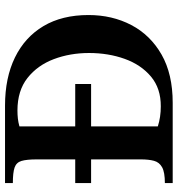

<svg xmlns="http://www.w3.org/2000/svg" viewBox="8 -708 700 756"><g transform="rotate(-90 358.0 -330.0)"><path d="M676.8 -331.5Q676.8 -238.3 637.5 -163.1Q598.1 -87.9 521.2 -43.9Q444.3 0 331.1 0H15.1V-30.8Q57.6 -30.8 77.4 -41.7Q97.2 -52.7 102.8 -73.7Q108.4 -94.7 108.4 -125V-535.2Q108.4 -575.2 102.3 -595.5Q96.2 -615.7 76.2 -622.6Q56.2 -629.4 15.1 -629.4V-660.2H320.3Q429.7 -660.2 509.8 -621.1Q589.8 -582 633.3 -508.8Q676.8 -435.5 676.8 -331.5ZM527.3 -329.6Q527.3 -403.8 503.2 -468Q479 -532.2 429 -571.8Q378.9 -611.3 300.8 -611.3Q284.2 -611.3 269 -609.6Q253.9 -607.9 238.3 -603.5V-58.6Q274.4 -46.9 316.9 -46.9Q387.7 -46.4 434.3 -85.4Q481 -124.5 504.2 -189Q527.3 -253.4 527.3 -329.6ZM15.1 -321.3V-383.8H405.3V-321.3Z"/></g></svg>

Font: Awami Nastaliq
Style: Bold
Weight: 700
Designer: Peter Martin, SIL International
Foundry: SIL International
Version: Version 3.100